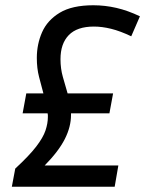

<svg xmlns="http://www.w3.org/2000/svg" viewBox="-20 -710 552 730"><path d="M430 -81 416 0H25L38 -69Q91 -118 117.5 -152.5Q144 -187 153 -214Q162 -241 162 -265Q162 -269 162 -272.5Q162 -276 161 -279H66L80 -355H145Q137 -385 128.5 -417.5Q120 -450 120 -490Q120 -542 140 -587.5Q160 -633 207 -661.5Q254 -690 335 -690Q379 -690 422.5 -680Q466 -670 512 -648L479 -572Q437 -592 402.5 -600.5Q368 -609 337 -609Q273 -609 241.5 -576.5Q210 -544 210 -485Q210 -449 219 -417.5Q228 -386 237 -355H410L396 -279H250V-273Q250 -228 226.5 -181.5Q203 -135 150 -81Z"/></svg>

Font: Inria Sans
Style: Italic
Weight: 400
Italic angle: -10°
Designer: Black Foundry Team
Foundry: Black Foundry
Version: Version 1.2; ttfautohint (v1.8.3)